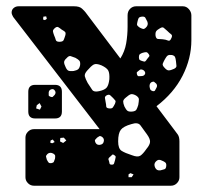

<svg xmlns="http://www.w3.org/2000/svg" viewBox="-20 -591 669 611"><path d="M88 0Q77 0 69 -8Q61 -16 61 -27V-153Q61 -164 69 -172Q77 -180 88 -180H297L22 -537Q21 -539 19 -543Q17 -547 17 -551Q17 -560 23.5 -565.5Q30 -571 39 -571H216Q233 -571 241 -563.5Q249 -556 252 -552L363 -405Q377 -427 381.5 -453Q386 -479 386 -506V-542Q386 -555 394 -563Q402 -571 413 -571H562Q573 -571 581 -562Q589 -553 589 -542V-463Q589 -405 561 -350Q533 -295 478 -253L536 -176Q541 -170 546 -162.5Q551 -155 551 -141V-27Q551 -16 543 -8Q535 0 524 0ZM127 -539 118 -538 117 -529 123 -527 129 -531ZM449 -522Q445 -530 442.5 -534.5Q440 -539 431 -538Q423 -537 421 -533Q419 -529 417 -520Q415 -513 417 -510Q419 -507 425 -503Q431 -500 435 -499Q439 -498 444 -503Q453 -511 449 -522ZM176 -497Q170 -502 165.5 -504.5Q161 -507 155 -502Q148 -496 148.5 -491.5Q149 -487 152 -479Q156 -470 157.5 -464Q159 -458 169 -458Q180 -458 182.5 -463.5Q185 -469 188 -479Q190 -487 186.5 -490Q183 -493 176 -497ZM512 -493Q505 -499 501 -502.5Q497 -506 489 -501Q480 -496 477 -491.5Q474 -487 475 -477Q477 -467 483 -467Q489 -467 498 -466Q508 -465 514.5 -462Q521 -459 525 -469Q530 -478 524.5 -482Q519 -486 512 -493ZM453 -419Q449 -425 445 -425Q441 -425 434 -423Q428 -421 425 -418.5Q422 -416 422 -409Q422 -402 425 -400Q428 -398 435 -396Q440 -394 442.5 -396Q445 -398 448 -403Q452 -408 454.5 -411Q457 -414 453 -419ZM527 -416Q518 -417 514 -414.5Q510 -412 505 -403Q500 -394 498 -388.5Q496 -383 504 -375Q511 -367 517 -367Q523 -367 534 -372Q542 -376 541.5 -381.5Q541 -387 540 -396Q539 -405 537 -409.5Q535 -414 527 -416ZM220 -407Q210 -411 204.5 -412.5Q199 -414 192 -406Q184 -399 184 -393Q184 -387 189 -377Q193 -368 198 -366Q203 -364 214 -365Q224 -367 228.5 -370.5Q233 -374 235 -384Q236 -394 232.5 -398Q229 -402 220 -407ZM303 -383Q286 -390 278 -385.5Q270 -381 258 -367Q248 -356 250 -348Q252 -340 259 -327Q268 -313 273.5 -305Q279 -297 296 -301Q314 -305 320 -313Q326 -321 328 -339Q329 -358 324.5 -366.5Q320 -375 303 -383ZM436 -368Q428 -372 424 -368Q419 -364 416.5 -362Q414 -360 416 -354Q418 -348 422 -348.5Q426 -349 432 -349Q440 -350 442 -357Q443 -363 436 -368ZM477 -325Q473 -329 470.5 -330.5Q468 -332 463 -330Q455 -326 456 -315Q457 -309 458.5 -306Q460 -303 466 -301Q472 -300 473.5 -303.5Q475 -307 478 -312Q482 -319 477 -325ZM413 -287Q402 -293 396 -291Q390 -289 381 -281Q372 -274 372 -268Q372 -262 376 -252Q381 -242 385.5 -238.5Q390 -235 401 -236Q411 -237 414 -242Q417 -247 420 -257Q422 -269 422 -275Q422 -281 413 -287ZM340 -279Q334 -285 330.5 -288Q327 -291 320 -288Q313 -284 314 -279Q315 -274 316 -267Q318 -258 318 -252.5Q318 -247 327 -246Q336 -245 339 -249Q342 -253 346 -261Q349 -268 347 -271Q345 -274 340 -279ZM448 -163Q435 -181 427 -192Q419 -203 398 -196Q373 -189 364.5 -178Q356 -167 356 -141Q356 -118 367 -111Q378 -104 400 -97Q418 -90 426.5 -95.5Q435 -101 446 -117Q457 -130 457.5 -139.5Q458 -149 448 -163ZM304 -156Q299 -159 296 -157.5Q293 -156 289 -153Q285 -149 283 -146.5Q281 -144 283 -139Q287 -129 297 -130Q308 -131 310 -140Q313 -150 304 -156ZM183 -153 172 -152 171 -141 181 -136 191 -144ZM148 -147 141 -144 140 -137 146 -135 154 -139ZM150 -102Q139 -108 131 -101Q126 -96 126.5 -92.5Q127 -89 129 -83Q132 -77 134.5 -74Q137 -71 144 -72Q150 -73 151.5 -76.5Q153 -80 155 -86Q156 -92 155.5 -95.5Q155 -99 150 -102ZM344 -97Q339 -101 336.5 -98Q334 -95 329 -91Q323 -86 326 -81Q328 -75 328.5 -71Q329 -67 336 -67Q342 -67 343 -71Q344 -75 346 -81Q347 -87 348 -90.5Q349 -94 344 -97ZM495 -80Q484 -86 476 -77Q468 -69 474 -57Q479 -47 491 -49Q499 -51 503.5 -52.5Q508 -54 509 -62Q510 -70 506.5 -73.5Q503 -77 495 -80ZM395 -40 389 -36V-27H399L405 -36ZM92 -214Q70 -214 70 -236V-299Q70 -321 92 -321H155Q177 -321 177 -299V-236Q177 -214 155 -214ZM155 -302Q151 -309 144 -307Q136 -305 135 -297Q135 -291 135 -288Q135 -285 141 -283Q146 -281 148 -283Q150 -285 154 -289Q159 -296 155 -302ZM106 -263 97 -256 95 -246 107 -242 112 -252Z"/></svg>

Font: Rubik Moonrocks
Style: Regular
Weight: 400
Designer: Hubert and Fischer, NaN
Foundry: Hubert and Fischer, NaN
Version: Version 2.200